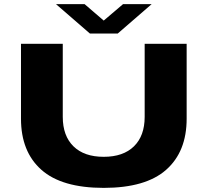

<svg xmlns="http://www.w3.org/2000/svg" viewBox="-20 -901 1008 933"><path d="M252 -881H391L484 -801L578 -881H717L552 -738H417ZM484 12Q280 12 181 -76Q82 -164 82 -324V-688H285V-333Q285 -241 337 -190Q389 -139 484 -139Q579 -139 631 -190Q683 -241 683 -333V-688H887V-324Q887 -164 787.5 -76Q688 12 484 12Z"/></svg>

Font: Archivo Expanded ExtraBold
Style: Regular
Weight: 800
Width: 7
Designer: Hector Gatti
Foundry: Omnibus-Type
Version: Version 2.001; ttfautohint (v1.8.3)